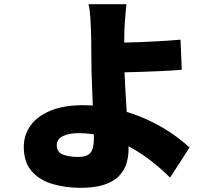

<svg xmlns="http://www.w3.org/2000/svg" viewBox="-20 -831 1040 920"><path d="M586 -811Q584 -795 582 -773.5Q580 -752 578.5 -729Q577 -706 576 -684Q575 -647 575.5 -609Q576 -571 576 -533Q576 -491 579 -433Q582 -375 586 -313.5Q590 -252 593 -199.5Q596 -147 596 -116Q596 -81 586 -48Q576 -15 551 11.5Q526 38 481 53.5Q436 69 366 69Q293 69 231 50.5Q169 32 131.5 -11Q94 -54 94 -127Q94 -184 126 -229Q158 -274 221.5 -300.5Q285 -327 379 -327Q460 -327 535.5 -309Q611 -291 677 -261.5Q743 -232 796.5 -196Q850 -160 888 -124L795 20Q758 -17 711 -54.5Q664 -92 608 -123.5Q552 -155 488.5 -174Q425 -193 356 -193Q308 -193 280 -178Q252 -163 252 -135Q252 -101 282.5 -90Q313 -79 354 -79Q398 -79 414 -99.5Q430 -120 430 -169Q430 -194 428 -240.5Q426 -287 424 -342Q422 -397 420 -448Q418 -499 418 -533Q418 -564 417.5 -590Q417 -616 417 -639.5Q417 -663 416 -684Q415 -713 413.5 -736.5Q412 -760 410 -778.5Q408 -797 404 -811ZM495 -626Q515 -626 556 -626.5Q597 -627 647.5 -629Q698 -631 750 -634Q802 -637 845 -641L851 -497Q808 -493 755 -490.5Q702 -488 651 -486.5Q600 -485 558.5 -484Q517 -483 496 -483Z"/></svg>

Font: Noto Sans JP Thin Black
Style: Regular
Weight: 900
Version: Version 2.004-H2;hotconv 1.0.118;makeotfexe 2.5.65603